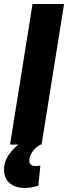

<svg xmlns="http://www.w3.org/2000/svg" viewBox="-40 -720 339 956"><path d="M10 0 122 -700H279L167 0ZM79 -20 168 -4Q137 13 121.5 35.5Q106 58 106 80Q106 93 114 100Q122 107 137 107Q145 107 151 106Q157 105 161 104L151 204Q136 209 119 212.5Q102 216 85 216Q51 216 27.5 204.5Q4 193 -8 172.5Q-20 152 -20 125Q-20 83 7 46Q34 9 79 -20Z"/></svg>

Font: Georama ExtraCondensed Thin
Style: Bold Italic
Weight: 700
Italic angle: -9°
Version: Version 1.001